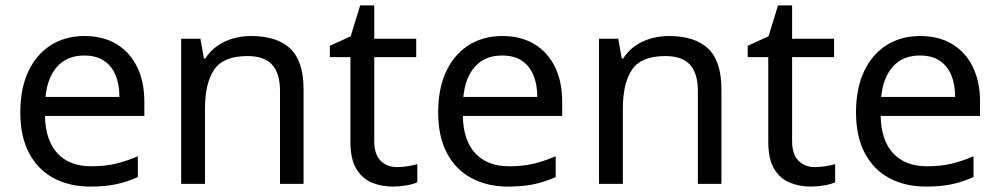

<svg xmlns="http://www.w3.org/2000/svg" viewBox="-20 -679 3690 709"><path d="M292 -546Q361 -546 410.5 -516Q460 -486 486.5 -431.5Q513 -377 513 -304V-251H146Q148 -160 192.5 -112.5Q237 -65 317 -65Q368 -65 407.5 -74.5Q447 -84 489 -102V-25Q448 -7 408 1.5Q368 10 313 10Q237 10 178.5 -21Q120 -52 87.5 -113.5Q55 -175 55 -264Q55 -352 84.5 -415Q114 -478 167.5 -512Q221 -546 292 -546ZM291 -474Q228 -474 191.5 -433.5Q155 -393 148 -321H421Q421 -367 407 -401Q393 -435 364.5 -454.5Q336 -474 291 -474Z M907 -546Q1003 -546 1052 -499.5Q1101 -453 1101 -349V0H1014V-343Q1014 -408 985 -440Q956 -472 894 -472Q805 -472 771 -422Q737 -372 737 -278V0H649V-536H720L733 -463H738Q756 -491 782.5 -509.5Q809 -528 841 -537Q873 -546 907 -546Z M1446 -62Q1466 -62 1487 -65.5Q1508 -69 1521 -73V-6Q1507 1 1481 5.5Q1455 10 1431 10Q1389 10 1353.5 -4.5Q1318 -19 1296 -55Q1274 -91 1274 -156V-468H1198V-510L1275 -545L1310 -659H1362V-536H1517V-468H1362V-158Q1362 -109 1385.5 -85.5Q1409 -62 1446 -62Z M1835 -546Q1904 -546 1953.5 -516Q2003 -486 2029.5 -431.5Q2056 -377 2056 -304V-251H1689Q1691 -160 1735.5 -112.5Q1780 -65 1860 -65Q1911 -65 1950.5 -74.5Q1990 -84 2032 -102V-25Q1991 -7 1951 1.5Q1911 10 1856 10Q1780 10 1721.5 -21Q1663 -52 1630.5 -113.5Q1598 -175 1598 -264Q1598 -352 1627.5 -415Q1657 -478 1710.5 -512Q1764 -546 1835 -546ZM1834 -474Q1771 -474 1734.5 -433.5Q1698 -393 1691 -321H1964Q1964 -367 1950 -401Q1936 -435 1907.5 -454.5Q1879 -474 1834 -474Z M2450 -546Q2546 -546 2595 -499.5Q2644 -453 2644 -349V0H2557V-343Q2557 -408 2528 -440Q2499 -472 2437 -472Q2348 -472 2314 -422Q2280 -372 2280 -278V0H2192V-536H2263L2276 -463H2281Q2299 -491 2325.5 -509.5Q2352 -528 2384 -537Q2416 -546 2450 -546Z M2989 -62Q3009 -62 3030 -65.5Q3051 -69 3064 -73V-6Q3050 1 3024 5.5Q2998 10 2974 10Q2932 10 2896.5 -4.5Q2861 -19 2839 -55Q2817 -91 2817 -156V-468H2741V-510L2818 -545L2853 -659H2905V-536H3060V-468H2905V-158Q2905 -109 2928.5 -85.5Q2952 -62 2989 -62Z M3378 -546Q3447 -546 3496.5 -516Q3546 -486 3572.5 -431.5Q3599 -377 3599 -304V-251H3232Q3234 -160 3278.5 -112.5Q3323 -65 3403 -65Q3454 -65 3493.5 -74.5Q3533 -84 3575 -102V-25Q3534 -7 3494 1.5Q3454 10 3399 10Q3323 10 3264.5 -21Q3206 -52 3173.5 -113.5Q3141 -175 3141 -264Q3141 -352 3170.5 -415Q3200 -478 3253.5 -512Q3307 -546 3378 -546ZM3377 -474Q3314 -474 3277.5 -433.5Q3241 -393 3234 -321H3507Q3507 -367 3493 -401Q3479 -435 3450.5 -454.5Q3422 -474 3377 -474Z"/></svg>

Font: ubangla85
Style: Book
Weight: 400
Designer: Jelle Bosma - Monotype Design Team
Foundry: Monotype Imaging Inc.
Version: Version 2.003